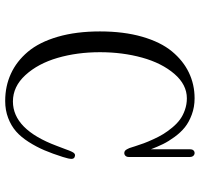

<svg xmlns="http://www.w3.org/2000/svg" viewBox="-35 -735 770 740"><g transform="rotate(90 350.0 -365.0)"><path d="M358.9 -730Q392.6 -730 421.6 -719.2Q450.7 -708.5 470.7 -692.4Q490.7 -676.3 507.8 -652.8Q524.9 -629.4 535.2 -608.4Q545.4 -587.4 555.2 -562V-711.9Q555.2 -720.7 559.3 -725.3Q563.5 -730 569.8 -730Q576.2 -730 580.6 -725.1Q585 -720.2 585 -711.9V-476.1Q585 -468.3 580.6 -463.6Q576.2 -459 569.8 -459Q565.4 -459 561.8 -461.4Q558.1 -463.9 555.2 -469.5Q552.2 -475.1 550.8 -478.5Q549.3 -481.9 546.9 -490.5Q544.4 -499 543.9 -500Q537.6 -519.5 532.2 -534.2Q526.9 -548.8 516.8 -570.8Q506.8 -592.8 496.8 -609.1Q486.8 -625.5 471.9 -643.6Q457 -661.6 441.2 -673.3Q425.3 -685.1 403.8 -692.6Q382.3 -700.2 358.9 -700.2Q306.2 -700.2 264.6 -651.9Q223.1 -603.5 202.1 -527.8Q181.2 -452.1 181.2 -365.2Q181.2 -277.3 203.1 -201.9Q225.1 -126.5 269.3 -78.1Q313.5 -29.8 371.1 -29.8Q479 -29.8 542 -198.2L555.2 -232.9Q564.9 -260.7 570.8 -266.1Q575.2 -270 580.1 -269Q591.8 -267.6 592.3 -256.8Q592.8 -246.1 585 -222.2Q572.3 -182.1 559.1 -151.1Q545.9 -120.1 527.1 -90.6Q508.3 -61 486.6 -42Q464.8 -22.9 434.8 -11.5Q404.8 0 369.1 0Q312 0 264.2 -22Q216.3 -43.9 179.4 -87.6Q142.6 -131.3 121.8 -202.4Q101.1 -273.4 101.1 -365.2Q101.1 -457 121.6 -528.1Q142.1 -599.1 178 -642.6Q213.9 -686 259.8 -708Q305.7 -730 358.9 -730Z"/></g></svg>

Font: Director Light
Style: Regular
Weight: 100
Designer: Ange Degheest & May Jolivet & Justine Herbel
Foundry: Velvetyne Type Foundry
Version: Version 1.000;FEAKit 1.0